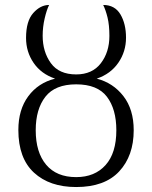

<svg xmlns="http://www.w3.org/2000/svg" viewBox="-20 -744 614 774"><path d="M287 10Q180 10 117 -48Q54 -106 54 -220Q54 -302 94 -356Q134 -410 202 -427Q146 -446 115.5 -490.5Q85 -535 85 -591Q85 -659 114 -691.5Q143 -724 178 -724Q168 -704 160 -669.5Q152 -635 152 -600Q152 -535 185 -489.5Q218 -444 287 -444Q352 -444 386.5 -489Q421 -534 421 -599Q421 -643 413.5 -673.5Q406 -704 396 -724Q443 -724 465.5 -686Q488 -648 488 -592Q488 -536 457 -491Q426 -446 370 -427Q436 -410 477.5 -356.5Q519 -303 519 -219Q519 -116 460.5 -53Q402 10 287 10ZM287 -30Q362 -30 405.5 -78.5Q449 -127 449 -219Q449 -304 411 -354Q373 -404 287 -404Q202 -404 163 -354Q124 -304 124 -219Q124 -130 166 -80Q208 -30 287 -30Z"/></svg>

Font: Noto Serif SemiCondensed Light
Style: Regular
Weight: 300
Width: 4
Designer: Monotype Design Team
Foundry: Monotype Imaging Inc.
Version: Version 2.013